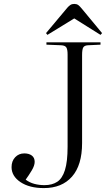

<svg xmlns="http://www.w3.org/2000/svg" viewBox="-20 -946 565 980"><path d="M204 14Q130 14 84.5 -16.5Q39 -47 39 -93Q39 -124 57.5 -143.5Q76 -163 104 -163Q128 -163 142.5 -152Q157 -141 157 -120Q157 -101 142 -76Q127 -51 111 -29Q131 -14 155.5 -7.5Q180 -1 207 -1Q246 -1 272 -18Q298 -35 311.5 -78Q325 -121 325 -197V-668Q325 -694 318.5 -704Q312 -714 292 -715L217 -718V-730H493V-718L429 -715Q411 -714 405 -704Q399 -694 399 -665V-216Q399 -103 347.5 -44.5Q296 14 204 14ZM222 -768 215 -777 324 -907Q331 -915 339 -920.5Q347 -926 359 -926Q371 -926 379 -920.5Q387 -915 399 -900L501 -777L493 -768L359 -852Z"/></svg>

Font: Literata 72pt Light
Style: Regular
Weight: 300
Designer: Latin by Veronika Burian and Jose Scaglione. Greek by Irene Vlachou. Cyrillic by Vera Evstafieva.
Foundry: TypeTogether
Version: Version 3.002